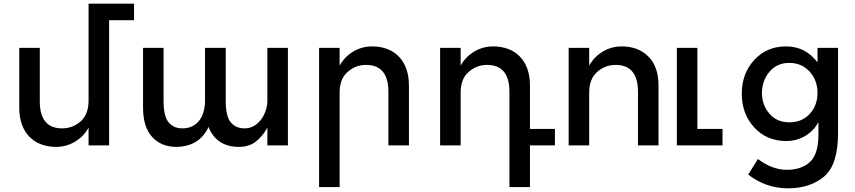

<svg xmlns="http://www.w3.org/2000/svg" viewBox="-20 -793 4660 1047"><path d="M711 -773V-683H575V0H463V-97Q436 -48 388.5 -20Q341 8 286 8Q241 8 204 -6Q167 -20 140.5 -47Q114 -74 99.5 -114Q85 -154 85 -206V-532H197V-240Q197 -93 319 -93Q376 -93 420 -131Q463 -170 463 -244V-773Z M1550 -532V0H1438V-97Q1411 -48 1374 -20Q1337 8 1282 8Q1222 8 1180 -19.5Q1138 -47 1117 -101L1111 -88Q1084 -39 1040.5 -15.5Q997 8 942 8Q859 8 809.5 -46.5Q760 -101 760 -206V-532H872V-240Q872 -160 899 -126.5Q926 -93 974 -93Q1006 -93 1029.5 -105Q1053 -117 1068 -137.5Q1083 -158 1090.5 -185.5Q1098 -213 1098 -244V-532H1099H1210H1211V-240Q1211 -160 1238 -126.5Q1265 -93 1314 -93Q1342 -93 1365 -106.5Q1388 -120 1404 -141.5Q1420 -163 1429 -190Q1438 -217 1438 -244V-532Z M1832 -288V227H1720V-532H1832V-435Q1859 -484 1906.5 -512Q1954 -540 2009 -540Q2054 -540 2091 -526Q2128 -512 2154.5 -485Q2181 -458 2195.5 -418Q2210 -378 2210 -326V0H2098V-292Q2098 -439 1976 -439Q1918 -439 1875 -400Q1832 -363 1832 -288Z M3006 0H2870V227H2758V-292Q2758 -439 2636 -439Q2578 -439 2535 -400Q2492 -363 2492 -288V0H2380V-532H2492V-435Q2519 -484 2566.5 -512Q2614 -540 2669 -540Q2714 -540 2751 -526Q2788 -512 2814.5 -485Q2841 -458 2855.5 -418Q2870 -378 2870 -326V-90H3006Z M3193 -288V0H3081V-532H3193V-435Q3220 -484 3267.5 -512Q3315 -540 3370 -540Q3460 -540 3515.5 -485Q3571 -430 3571 -326V0H3459V-292Q3459 -439 3337 -439Q3279 -439 3236 -400.5Q3193 -362 3193 -288ZM3920 -90V0H3671V-532H3783V-90Z M4550 -532V-68Q4550 106 4473.5 170Q4397 234 4277 234Q4157 234 4060 159L4113 74Q4191 133 4270.5 133Q4350 133 4396.5 90.5Q4443 48 4443 -59V-127Q4418 -80 4371.5 -52Q4325 -24 4267 -24Q4161 -24 4093 -98Q4025 -172 4025 -282Q4025 -392 4093 -466Q4161 -540 4266.5 -540Q4372 -540 4438 -453V-532ZM4135 -286Q4135 -221 4175.5 -173.5Q4216 -126 4284.5 -126Q4353 -126 4395.5 -172Q4438 -218 4438 -286.5Q4438 -355 4395 -402.5Q4352 -450 4284 -450Q4216 -450 4175.5 -401Q4135 -352 4135 -286Z"/></svg>

Font: Montserrat_am3
Style: Regular
Weight: 400
Designer: Julieta Ulanovsky
Foundry: Julieta Ulanovsky, Armenina letters added by Vahan Hovhannisyan
Version: Version 2.001